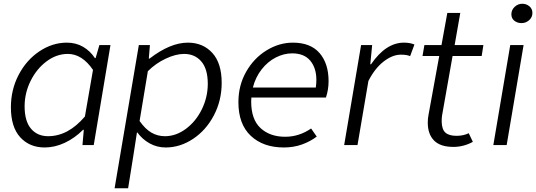

<svg xmlns="http://www.w3.org/2000/svg" viewBox="-20 -772 2854 1022"><path d="M38 -201Q38 -295 79.5 -374Q121 -453 190 -499Q259 -545 336 -545Q384 -545 422 -523Q460 -501 485 -463H489L509 -532H568L479 0H419L426 -81H422Q377 -36 324 -11.5Q271 13 218 13Q137 13 87.5 -41.5Q38 -96 38 -201ZM432 -152 475 -400Q417 -485 341 -485Q281 -485 228 -445.5Q175 -406 143 -341.5Q111 -277 111 -206Q111 -127 145 -87Q179 -47 236 -47Q343 -47 432 -152Z M719 -532H778L772 -460H776Q886 -545 980 -545Q1060 -545 1110 -490.5Q1160 -436 1160 -331Q1160 -237 1118.5 -158Q1077 -79 1008 -33Q939 13 862 13Q816 13 777 -8.5Q738 -30 711 -67H709L691 49L662 230H590ZM1086 -326Q1086 -405 1051.5 -445Q1017 -485 960 -485Q916 -485 862.5 -460Q809 -435 767 -393L723 -128Q753 -85 786 -66Q819 -47 858 -47Q917 -47 970 -86.5Q1023 -126 1054.5 -190.5Q1086 -255 1086 -326Z M1249 -228Q1249 -318 1290.5 -390.5Q1332 -463 1399 -504Q1466 -545 1539 -545Q1633 -545 1681 -489.5Q1729 -434 1729 -340Q1729 -295 1715 -253H1318Q1317 -245 1317 -232Q1317 -136 1367 -90Q1417 -44 1498 -44Q1572 -44 1636 -88L1666 -45Q1632 -19 1587.5 -3Q1543 13 1491 13Q1381 13 1315 -49Q1249 -111 1249 -228ZM1661 -306Q1664 -327 1664 -347Q1664 -410 1631.5 -449Q1599 -488 1535 -488Q1491 -488 1448 -466Q1405 -444 1372.5 -402.5Q1340 -361 1326 -306Z M1902 -532H1961L1951 -430H1955Q2034 -545 2130 -545Q2163 -545 2186 -535L2163 -473Q2147 -481 2114 -481Q2069 -481 2022 -444.5Q1975 -408 1941 -341L1883 0H1812Z M2257 -119Q2257 -141 2261 -161L2318 -474H2229L2239 -532H2330L2361 -703H2430L2400 -532H2553L2544 -474H2389L2333 -157Q2331 -146 2331 -124Q2332 -83 2351 -66Q2370 -49 2410 -49Q2447 -49 2475 -63L2497 -17Q2448 10 2393 10Q2324 10 2290.5 -24Q2257 -58 2257 -119Z M2696 -532H2767L2677 0H2606ZM2702 -696Q2702 -719 2719.5 -735.5Q2737 -752 2760 -752Q2782 -752 2798 -738.5Q2814 -725 2814 -703Q2814 -680 2796.5 -664.5Q2779 -649 2756 -649Q2734 -649 2718 -661.5Q2702 -674 2702 -696Z"/></svg>

Font: Nebula Sans Book
Style: Regular
Weight: 400
Italic angle: -9°
Designer: Paul D. Hunt for Adobe (as Source Sans)
Foundry: Nebula Entertainment & Broadcasting LLC
Version: Version 1.010